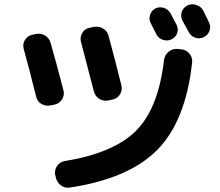

<svg xmlns="http://www.w3.org/2000/svg" viewBox="-20 -842 1040 906"><path d="M835 -609.4Q858.4 -607.4 873.5 -589.4Q888.7 -571.3 886.7 -547.9Q856.4 -269.5 721.2 -133.8Q585.9 2 308.6 43Q285.2 46.9 266.6 32.2Q248 17.6 243.2 -5.9L240.2 -17.6Q236.3 -40 249.5 -59.1Q262.7 -78.1 286.1 -82Q517.6 -120.1 622.6 -225.6Q727.5 -331.1 753.9 -558.6Q756.8 -582 774.9 -597.2Q793 -612.3 816.4 -611.3ZM785.2 -778.3Q790 -769.5 798.8 -752Q807.6 -734.4 813.5 -724.6Q823.2 -705.1 815.9 -685.1Q808.6 -665 789.1 -656.2Q770.5 -647.5 749.5 -653.8Q728.5 -660.2 718.8 -678.7Q713.9 -687.5 705.1 -705.1Q696.3 -722.7 691.4 -732.4Q681.6 -751 688 -771.5Q694.3 -792 712.9 -801.8Q732.4 -811.5 753.4 -804.7Q774.4 -797.9 785.2 -778.3ZM938.5 -793Q943.4 -783.2 952.6 -764.2Q961.9 -745.1 965.8 -737.3Q975.6 -717.8 968.8 -697.3Q961.9 -676.8 941.9 -667Q921.9 -657.2 901.4 -664.1Q880.9 -670.9 870.1 -691.4Q861.3 -709 840.8 -745.1Q831.1 -764.6 837.4 -785.2Q843.8 -805.7 863.8 -815.9Q883.8 -826.2 906.2 -818.8Q928.7 -811.5 938.5 -793ZM150.4 -386.7Q117.2 -520.5 91.8 -611.3Q85.9 -633.8 97.7 -653.3Q109.4 -672.9 131.8 -677.7L148.4 -681.6Q171.9 -686.5 191.9 -674.8Q211.9 -663.1 218.8 -639.6Q241.2 -562.5 279.3 -416Q285.2 -393.6 272.9 -373.5Q260.7 -353.5 238.3 -348.6L218.8 -344.7Q195.3 -339.8 175.3 -351.6Q155.3 -363.3 150.4 -386.7ZM492.2 -368.2Q468.8 -363.3 448.7 -375.5Q428.7 -387.7 422.9 -411.1Q394.5 -522.5 362.3 -643.6Q356.4 -666 367.7 -686Q378.9 -706.1 402.3 -710.9L420.9 -714.8Q444.3 -719.7 465.3 -708Q486.3 -696.3 492.2 -672.9Q520.5 -570.3 552.7 -439.5Q558.6 -417 546.4 -397Q534.2 -377 510.7 -372.1Z"/></svg>

Font: Rounded Mgen+ 1m bold
Style: Bold
Weight: 700
Designer: [Source Han Sans]
Ryoko NISHIZUKA  (kana & ideographs); Paul D. Hunt (Latin, Greek & Cyrillic); Wenlong ZHANG  (bopomofo
Version: Version 1.059.20150602